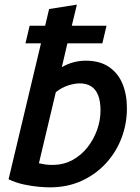

<svg xmlns="http://www.w3.org/2000/svg" viewBox="-20 -796 603 829"><path d="M194 13Q178 13 148 10.5Q118 8 83 0.5Q48 -7 17 -22L157 -609H90L108 -685H175L192 -757L312 -776L290 -685H440L422 -609H271L247 -506Q271 -520 297 -527Q323 -534 350 -534Q411 -534 450.5 -507Q490 -480 509 -434Q528 -388 528 -328Q528 -261 504.5 -199.5Q481 -138 436.5 -90Q392 -42 331 -14.5Q270 13 194 13ZM206 -84Q254 -84 292 -104.5Q330 -125 357 -159Q384 -193 399 -234.5Q414 -276 414 -319Q414 -358 404 -384Q394 -410 374 -423Q354 -436 324 -436Q302 -436 274 -427Q246 -418 221 -398L148 -91Q163 -88 174.5 -86Q186 -84 206 -84Z"/></svg>

Font: Ubuntu Sans SemiBold
Style: Italic
Weight: 600
Italic angle: -13.5°
Designer: Dalton Maag Ltd
Foundry: Dalton Maag Ltd
Version: Version 1.006